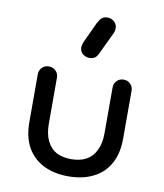

<svg xmlns="http://www.w3.org/2000/svg" viewBox="-93 -931 867 1012"><g transform="rotate(10 341.0 -425.0)"><path d="M340.8 4.9Q266.6 4.9 210 -22.5Q153.3 -49.8 121.1 -105.5Q89.8 -160.2 89.8 -241.2Q89.8 -326.2 89.8 -497.1Q89.8 -518.6 104.5 -533.2Q119.1 -547.9 140.6 -547.9Q163.1 -547.9 177.7 -533.2Q192.4 -518.6 192.4 -497.1Q192.4 -415 192.4 -251Q192.4 -195.3 210.9 -158.2Q228.5 -122.1 261.7 -103.5Q295.9 -86.9 340.8 -86.9Q386.7 -86.9 419.9 -104.5Q453.1 -122.1 470.7 -158.2Q490.2 -195.3 490.2 -251Q490.2 -333 490.2 -497.1Q490.2 -518.6 504.9 -533.2Q518.6 -547.9 541 -547.9Q563.5 -547.9 577.1 -533.2Q591.8 -518.6 591.8 -497.1Q591.8 -412.1 591.8 -241.2Q591.8 -160.2 560.5 -105.5Q529.3 -49.8 471.7 -22.5Q416 4.9 340.8 4.9ZM342.8 -628.9Q323.2 -628.9 306.6 -641.6Q291 -655.3 291 -676.8Q291 -683.6 293 -690.4Q293.9 -696.3 297.9 -706.1Q315.4 -743.2 349.6 -817.4Q360.4 -837.9 371.1 -846.7Q382.8 -855.5 401.4 -855.5Q420.9 -855.5 436.5 -841.8Q452.1 -828.1 452.1 -805.7Q452.1 -800.8 451.2 -794.9Q450.2 -789.1 447.3 -782.2Q428.7 -742.2 390.6 -663.1Q380.9 -641.6 369.1 -635.7Q357.4 -628.9 342.8 -628.9Z"/></g></svg>

Font: Abed
Style: Bold
Weight: 700
Designer: Johan Aakerlund
Version: Version 3.105